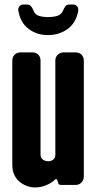

<svg xmlns="http://www.w3.org/2000/svg" viewBox="-20 -812 425 843"><path d="M348 -36Q348 -22 338 -11Q328 0 311 0H248Q236 0 235 -11L230 -25H223Q209 -10 184.5 0.5Q160 11 134 11Q114 11 95.5 3.5Q77 -4 63.5 -16Q50 -28 42 -46Q34 -64 34 -89V-546Q34 -562 44.5 -572Q55 -582 70 -582H121Q138 -582 148 -572Q158 -562 158 -546V-133Q158 -119 168 -111.5Q178 -104 192 -104Q205 -104 214 -111.5Q223 -119 223 -133V-546Q223 -562 234 -572Q245 -582 259 -582H311Q328 -582 338 -572Q348 -562 348 -546ZM190 -737Q214 -737 232 -742.5Q250 -748 258 -768Q262 -778 267.5 -785Q273 -792 284 -792H302Q312 -792 318 -785Q324 -778 324 -767Q315 -713 278 -685.5Q241 -658 190 -658Q141 -658 104.5 -686Q68 -714 60 -769Q60 -778 66 -785Q72 -792 81 -792H99Q110 -792 116 -785Q122 -778 126 -768Q133 -748 150.5 -742.5Q168 -737 190 -737Z"/></svg>

Font: H.H. Samuel
Style: Regular
Weight: 900
Width: 1
Designer: deFharo
Foundry: deFharo
Version: Version 1.009